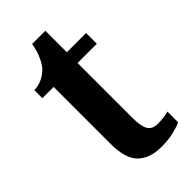

<svg xmlns="http://www.w3.org/2000/svg" viewBox="-213 -717 783 783"><g transform="rotate(-45 179.0 -325.0)"><path d="M221 10Q155 10 119 -25Q83 -60 83 -147V-474H18V-520Q49 -522 71 -534.5Q93 -547 106 -563Q118 -578 128 -601Q138 -624 145 -660H221V-536H332V-474H221V-156Q221 -109 233.5 -88Q246 -67 277 -67Q310 -67 340 -75V-13Q326 -6 295 2Q264 10 221 10Z"/></g></svg>

Font: Noto Serif Hebrew Condensed
Style: Bold
Weight: 700
Width: 3
Designer: Monotype Design Team
Foundry: Monotype Imaging Inc.
Version: Version 2.004; ttfautohint (v1.8.4.7-5d5b)